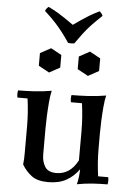

<svg xmlns="http://www.w3.org/2000/svg" viewBox="-60 -925 683 984"><g transform="rotate(5 282.0 -432.5)"><path d="M373 -110 383 -65Q356 -27 318 -6Q280 15 225 15Q170 15 140 -7.5Q110 -30 90 -64Q92 -79 92.5 -94Q93 -109 93 -124V-260Q93 -332 83 -403H31Q27 -422 31 -440Q70 -440 113.5 -442.5Q157 -445 203 -453Q197 -428 194 -392.5Q191 -357 189.5 -321Q188 -285 188 -260V-124Q188 -87 204.5 -61Q221 -35 263 -35Q298 -35 325.5 -53.5Q353 -72 373 -110ZM530 -37Q534 -19 530 0Q495 0 455 2.5Q415 5 373 13Q378 -5 380.5 -27.5Q383 -50 383 -65L373 -110V-260Q373 -332 363 -403H306Q302 -422 306 -440Q345 -440 391 -442.5Q437 -445 483 -453Q477 -428 474 -392.5Q471 -357 469.5 -321Q468 -285 468 -260V-180Q468 -108 478 -37ZM181 -670 236 -640V-575L181 -545L126 -575V-640ZM381 -670 436 -640V-575L381 -545L326 -575V-640ZM412 -880Q424 -871 429 -858Q395 -826 373.5 -803Q352 -780 335.5 -758Q319 -736 297 -705Q281 -702 265 -705Q244 -736 227 -758Q210 -780 189 -803Q168 -826 133 -858Q138 -871 150 -880Q181 -865 203 -851.5Q225 -838 243 -825.5Q261 -813 281 -799Q301 -813 319 -825.5Q337 -838 359 -851.5Q381 -865 412 -880Z"/></g></svg>

Font: Poltawski Nowy
Style: Regular
Weight: 400
Designer: Adam Pótawski, Mateusz Machalski, Borys Kosmynka, Ania Wieluska
Foundry: Capitalics.wtf
Version: Version 1.001;gftools[0.9.25]